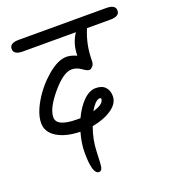

<svg xmlns="http://www.w3.org/2000/svg" viewBox="-151 -758 959 1072"><g transform="rotate(-20 329.0 -221.5)"><path d="M83 -645H603Q658 -645 658 -610.5Q658 -576 603 -576H464Q428 -490 428 -401Q428 -371 416 -363Q407 -352 396 -352Q385 -352 359 -370.5Q333 -389 304 -389Q255 -389 186 -307Q117 -225 117 -172Q117 -116 240 -116H258Q285 -174 321 -209.5Q357 -245 394.5 -245Q432 -245 451 -224.5Q470 -204 470 -171Q470 -127 423 -95Q376 -63 307 -51Q281 20 279 90.5Q277 161 273 181.5Q269 202 253 202Q214 202 214 73Q214 17 232 -45Q146 -47 94 -79Q42 -111 42 -165Q42 -219 83.5 -289Q125 -359 187.5 -412Q250 -465 301 -465Q326 -465 361 -450V-451Q361 -521 398 -576H83Q29 -576 29 -610.5Q29 -645 83 -645ZM391 -183Q367 -177 339 -128Q398 -144 404 -173Q406 -180 402.5 -182.5Q399 -185 391 -183Z"/></g></svg>

Font: Kalam
Style: Regular
Weight: 400
Designer: Lipi Raval (Devanagari and Latin), Jonny Pinhorn (Latin)
Foundry: Indian Type Foundry
Version: Version 2.001;PS 1.0;hotconv 1.0.79;makeotf.lib2.5.61930; tt